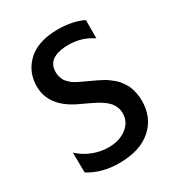

<svg xmlns="http://www.w3.org/2000/svg" viewBox="-177 -853 911 981"><g transform="rotate(-30 278.0 -362.5)"><path d="M241.5 12.1Q138.5 12.1 63.2 -35.5L61.8 -152.7Q99.1 -119 144.4 -101.9Q189.6 -84.9 234.7 -84.9Q298.7 -84.9 340.9 -117.2Q383.2 -149.5 383.2 -201Q383.2 -219.8 376.6 -236.3Q370 -252.8 359.9 -265.1Q349.8 -277.3 332.9 -289.4Q316.1 -301.5 300.6 -310Q285.2 -318.5 262.8 -328.8L209.2 -354Q71 -419.4 71 -538.4Q71 -567.5 78.7 -595Q86.3 -622.5 104.2 -648.6Q122.2 -674.7 148.6 -694.2Q175.1 -713.8 216.1 -725.5Q257.1 -737.2 307.5 -737.2Q395.6 -737.2 458.1 -706.7L457.7 -598.7Q395.6 -641.7 316.1 -641.7Q289.8 -641.7 268.6 -637.4Q247.5 -633.2 229.4 -623.6Q211.3 -614 201.2 -596.1Q191.1 -578.1 191.1 -553.3Q191.1 -539.4 194.6 -526.8Q198.2 -514.2 202.9 -505.1Q207.7 -496.1 216.4 -487.2Q225.1 -478.3 231.5 -473Q237.9 -467.7 248.9 -461.5Q259.9 -455.3 265.3 -452.6Q270.6 -449.9 280.5 -445.3L335.9 -419.4Q350.5 -412.6 357.8 -409.1Q365.1 -405.5 380.9 -397.2Q396.7 -388.8 405.7 -382.3Q414.8 -375.7 429 -364.5Q443.2 -353.3 451.9 -342.9Q460.6 -332.4 470.7 -317.1Q480.8 -301.8 486.5 -285.9Q492.2 -269.9 496.1 -249.6Q500 -229.4 500 -207Q500 -108 432.2 -47.9Q364.3 12.1 241.5 12.1Z"/></g></svg>

Font: TID UI Medium
Style: Regular
Weight: 500
Designer: The TID Project Authors
Foundry: Bakken & Bæck
Version: Version 1.001;hotconv 1.0.109;makeotfexe 2.5.65596